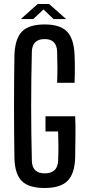

<svg xmlns="http://www.w3.org/2000/svg" viewBox="-20 -930 427 958"><path d="M203 8Q123 8 88.5 -27Q54 -62 52 -141Q50 -265 50 -398.5Q50 -532 52 -655Q55 -737 89.5 -772.5Q124 -808 203 -808Q279 -808 313.5 -773.5Q348 -739 352 -659Q355 -588 352 -517H265Q268 -595 265 -674Q262 -735 203 -735Q142 -735 139 -674Q132 -400 139 -127Q141 -65 203 -65Q267 -65 270 -127Q273 -200 270 -274H207V-350H355Q357 -310 356.5 -257.5Q356 -205 355 -141Q352 -62 316.5 -27Q281 8 203 8ZM84 -835 168 -910H225L310 -835H247L197 -883L146 -835Z"/></svg>

Font: Big Shoulders Display SemiBold
Style: Regular
Weight: 600
Designer: Patric King
Foundry: XO Type Co
Version: Version 1.000; ttfautohint (v1.8.2)